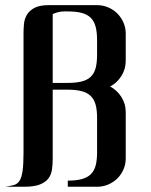

<svg xmlns="http://www.w3.org/2000/svg" viewBox="-20 -713 575 733"><path d="M350.6 -693.4Q373 -693.4 393.1 -684.8Q413.1 -676.3 428 -661.4Q442.9 -646.5 451.4 -626.7Q460 -606.9 460 -584.5V-480Q460 -464.4 455.6 -449.7Q451.2 -435.1 443.1 -422.4Q435.1 -409.7 424.1 -399.4Q413.1 -389.2 400.4 -382.8Q413.1 -376 424.1 -366Q435.1 -356 443.1 -343.3Q451.2 -330.6 455.6 -315.9Q460 -301.3 460 -285.2V-108.9Q460 -85.9 451.4 -66.2Q442.9 -46.4 428 -31.7Q413.1 -17.1 393.1 -8.5Q373 0 350.6 0H238.8V-23.4Q270 -23.4 291.5 -29.1Q313 -34.7 326.2 -47.4Q339.4 -60.1 345 -80.6Q350.6 -101.1 350.6 -130.9V-263.2Q350.6 -293 345 -313.5Q339.4 -334 326.2 -346.7Q313 -359.4 291.5 -365Q270 -370.6 238.8 -370.6H181.2V-108.9Q181.2 -85.9 178.5 -66.2Q175.8 -46.4 164.8 -31.7Q153.8 -17.1 131.8 -8.5Q109.9 0 71.8 0H0Q19.5 -2.9 33 -6.6Q46.4 -10.3 54.4 -22.7Q62.5 -35.2 66.2 -60.3Q69.8 -85.4 69.8 -130.9V-584.5Q69.8 -600.6 71.3 -619.6Q72.8 -638.7 81.8 -655Q90.8 -671.4 110.6 -682.4Q130.4 -693.4 166.5 -693.4ZM181.2 -396.5H238.8Q270 -396.5 291.5 -401.9Q313 -407.2 326.2 -419.7Q339.4 -432.1 345 -452.6Q350.6 -473.1 350.6 -503.9V-560.1Q350.6 -590.3 345 -611.3Q339.4 -632.3 326.2 -645.3Q313 -658.2 291.5 -663.8Q270 -669.4 238.8 -669.4H225.1Q213.4 -669.4 202.6 -666.7Q191.9 -664.1 181.2 -659.2Z"/></svg>

Font: Unique
Style: Regular
Weight: 400
Designer: Anna Pocius (aka Artmaker)
Foundry: Anna Pocius
Version: Version 1.000 2013 initial release